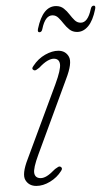

<svg xmlns="http://www.w3.org/2000/svg" viewBox="-20 -636 350 664"><path d="M120.5 -20Q130.5 -20 142 -27Q153.5 -34 170.5 -51.5Q176 -55.5 180.8 -58.5Q185.5 -61.5 190 -59Q198 -54.5 191 -44.5Q177 -22 153 -7.5Q129 7 105.5 7Q80 7 67.8 -13.2Q55.5 -33.5 76 -86.5L171.5 -344.5Q190 -395 187.5 -414Q185 -433 166 -433Q156.5 -433 144 -425.8Q131.5 -418.5 115.5 -401.5Q110.5 -397.5 105.8 -394.5Q101 -391.5 96.5 -393.5Q87.5 -398 96 -408.5Q112 -433 136.2 -446.8Q160.5 -460.5 181.5 -460.5Q207 -460.5 218.5 -439.5Q230 -418.5 208.5 -362.5L112.5 -101Q95 -53.5 98.5 -36.8Q102 -20 120.5 -20ZM246.6 -525.5Q231 -525.5 220 -534.2Q209 -543 200.2 -554.2Q191.4 -565.5 182.4 -574.2Q173.4 -583 161.8 -583Q136.2 -583 126.6 -536.5Q124.6 -524.5 116.2 -524.5Q109 -524.5 111.4 -536.5Q127.8 -615 174.2 -615Q189.8 -615 200.8 -606.2Q211.8 -597.5 220.4 -586.2Q229 -575 238 -566.2Q247 -557.5 259 -557.5Q283.8 -557.5 293.8 -604.5Q296.2 -616.5 304.6 -616.5Q311.4 -616.5 309 -604.5Q301 -564.5 284.6 -545Q268.2 -525.5 246.6 -525.5Z"/></svg>

Font: Fraunces 9pt Thin
Style: Italic
Weight: 100
Italic angle: -16°
Version: Version 1.000;[b76b70a41]